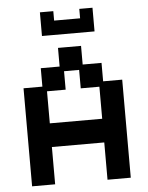

<svg xmlns="http://www.w3.org/2000/svg" viewBox="-56 -855 705 913"><g transform="rotate(-5 296.0 -398.5)"><path d="M60 12V-456H150V-544H240V-633H350V-544H440V-456H531V12H420V-166H170V12ZM170 -279H420V-432H331V-520H259V-432H170ZM169 -696V-809H233V-764H357V-809H420V-696Z"/></g></svg>

Font: Pixelify Sans Medium
Style: Regular
Weight: 500
Designer: Stefie Justprince
Foundry: Typecalism Foundryline
Version: Version 1.000;February 13, 2025;FontCreator 15.0.0.3015 64-b